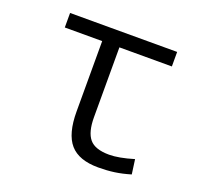

<svg xmlns="http://www.w3.org/2000/svg" viewBox="-98 -628 782 747"><g transform="rotate(20 293.0 -254.5)"><path d="M379.4 9.8Q298.8 9.8 262.5 -32Q226.1 -73.7 226.1 -166.5V-457.5H71.3V-517.6H514.6V-457.5H297.4V-168.5Q297.4 -106.9 320.6 -79.1Q343.8 -51.3 402.3 -51.3Q441.9 -51.3 503.4 -69.8L511.7 -9.3Q477.5 1 446.3 5.4Q415 9.8 379.4 9.8Z"/></g></svg>

Font: Caskaydia Cove Light
Style: Regular
Weight: 300
Monospace: yes
Designer: Aaron Bell
Foundry: Saja Typeworks
Version: Version 4.300; ttfautohint (v1.8.3)